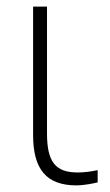

<svg xmlns="http://www.w3.org/2000/svg" viewBox="-20 -550 332 580"><path d="M211 10C233 10 263 4 275 1V-36C256 -32 235 -29 215 -29C148 -29 122 -60 122 -147V-530H80V-142C80 -40 119 10 211 10Z"/></svg>

Font: Kathrein 35 Thin
Style: Regular
Weight: 250
Designer: Lazydogs Typefoundry, based on Open Sans by Ascender Corporation
Foundry: Lazydogs Typefoundry
Version: Version 1.003;PS 001.003;hotconv 1.0.88;makeotf.lib2.5.64775